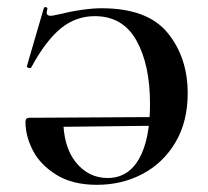

<svg xmlns="http://www.w3.org/2000/svg" viewBox="-20 -503 580 535"><path d="M51 -163Q51 -170 54 -172.5Q57 -175 63 -175H156Q156 -94 191.5 -50.5Q227 -7 280 -7Q337 -7 367.5 -60.5Q398 -114 398 -213Q398 -323 360 -390.5Q322 -458 244 -458Q191 -458 149 -423.5Q107 -389 67 -315Q65 -313 63 -313Q60 -313 57 -315Q54 -317 55 -319L102 -480Q103 -484 108 -483Q113 -482 112 -478L110 -468Q110 -459 121 -459Q127 -459 139 -462Q214 -480 263 -480Q391 -480 447 -411.5Q503 -343 503 -243Q503 -164 469 -106.5Q435 -49 377.5 -18.5Q320 12 250 12Q182 12 137 -16Q92 -44 71.5 -84Q51 -124 51 -163ZM446 -153 95 -149V-175L444 -177Z"/></svg>

Font: Cormorant SC
Style: Bold
Weight: 700
Designer: Christian Thalmann (Catharsis Fonts)
Foundry: Catharsis Fonts
Version: Version 4.000